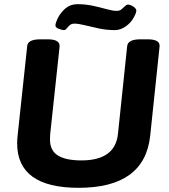

<svg xmlns="http://www.w3.org/2000/svg" viewBox="-20 -890 806 918"><path d="M356 8Q62 8 62 -205Q62 -213 62.5 -222Q63 -231 64 -240L110 -669Q112 -702 173 -702H208Q267 -702 265 -668L220 -249Q220 -243 219.5 -237.5Q219 -232 219 -223Q219 -170 257 -146.5Q295 -123 369 -123Q531 -123 544 -250L588 -669Q591 -702 651 -702H686Q746 -702 743 -668L698 -240Q671 8 356 8ZM285 -746Q278 -746 261.5 -752Q245 -758 245 -769Q245 -774 248.5 -784.5Q252 -795 256 -803Q272 -833 295 -851.5Q318 -870 350 -870Q390 -870 426 -862Q462 -854 490.5 -846Q519 -838 538 -838Q552 -838 561 -845.5Q570 -853 577.5 -860.5Q585 -868 592 -868Q603 -868 617.5 -858.5Q632 -849 632 -838Q632 -836 629.5 -828Q627 -820 621 -809Q607 -782 581.5 -764Q556 -746 529 -746Q490 -746 452.5 -754Q415 -762 385 -769.5Q355 -777 336 -777Q322 -777 313.5 -769.5Q305 -762 299 -754Q293 -746 285 -746Z"/></svg>

Font: Asap Semi Expanded Semi Expanded Regular
Style: Bold Italic
Weight: 700
Width: 6
Italic angle: -6°
Designer: Pablo Cosgaya
Foundry: Omnibus-Type
Version: Version 3.001; ttfautohint (v1.8.4.7-5d5b)